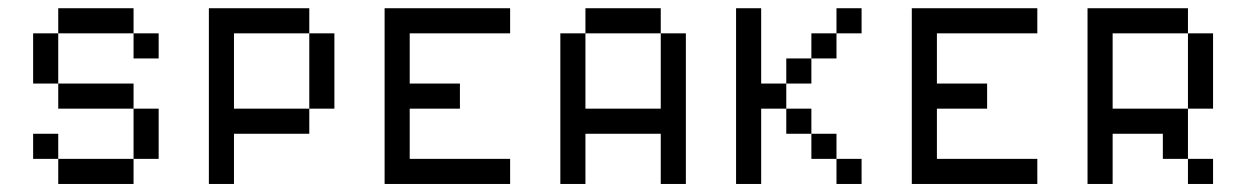

<svg xmlns="http://www.w3.org/2000/svg" viewBox="-20 -458 3102 478"><path d="M62.5 -375H125V-250H62.5ZM312.5 -187.5H375V-62.5H312.5ZM125 -62.5H312.5V0H125ZM62.5 -125H125V-62.5H62.5ZM125 -250H312.5V-187.5H125ZM312.5 -375H375V-312.5H312.5ZM125 -437.5H312.5V-375H125Z M750 -375H812.5V-187.5H750ZM500 -437.5H750V-375H562.5V-187.5H750V-125H562.5V0H500Z M937.5 -437.5H1250V-375H1000V-250H1125V-187.5H1000V-62.5H1250V0H937.5Z M1375 -375H1437.5V-187.5H1625V-375H1687.5V0H1625V-125H1437.5V0H1375ZM1437.5 -437.5H1625V-375H1437.5Z M2062.5 -62.5H2125V0H2062.5ZM2000 -125H2062.5V-62.5H2000ZM1937.5 -187.5H2000V-125H1937.5ZM1812.5 -437.5H1875V-250H1937.5V-187.5H1875V0H1812.5ZM1937.5 -312.5H2000V-250H1937.5ZM2000 -375H2062.5V-312.5H2000ZM2062.5 -437.5H2125V-375H2062.5Z M2250 -437.5H2562.5V-375H2312.5V-250H2437.5V-187.5H2312.5V-62.5H2562.5V0H2250Z M2937.5 -62.5H3000V0H2937.5ZM2937.5 -375H3000V-187.5H2937.5ZM2687.5 -437.5H2937.5V-375H2750V-187.5H2937.5V-62.5H2875V-125H2750V0H2687.5Z"/></svg>

Font: Pixel Operator SC
Style: Regular
Weight: 400
Designer: Jayvee Enaguas (GrandChaos9000)
Foundry: The Grandoplex Project
Version: Version 1.4.1 (September 5, 2015)